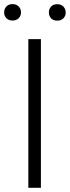

<svg xmlns="http://www.w3.org/2000/svg" viewBox="-32 -898 334 918"><path d="M163.6 -710.9V0H103.5V-710.9ZM-12.2 -838.4Q-12.2 -855.5 -1.5 -866.9Q9.3 -878.4 27.8 -878.4Q46.4 -878.4 57.4 -866.9Q68.4 -855.5 68.4 -838.4Q68.4 -822.3 57.4 -811Q46.4 -799.8 27.8 -799.8Q9.3 -799.8 -1.5 -811Q-12.2 -822.3 -12.2 -838.4ZM201.7 -837.9Q201.7 -855 212.2 -866.5Q222.7 -877.9 241.7 -877.9Q260.3 -877.9 271.2 -866.5Q282.2 -855 282.2 -837.9Q282.2 -821.8 271.2 -810.5Q260.3 -799.3 241.7 -799.3Q222.7 -799.3 212.2 -810.5Q201.7 -821.8 201.7 -837.9Z"/></svg>

Font: Vazirmatn RD FD ExtraLight
Style: Regular
Weight: 200
Designer: Saber Rastikerdar
Foundry: Saber Rastikerdar
Version: Version 33.003